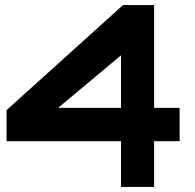

<svg xmlns="http://www.w3.org/2000/svg" viewBox="-20 -740 770 760"><path d="M459 0V-181H6V-304L467 -720H590V-313H691V-181H590V0ZM210 -313H459V-521Z"/></svg>

Font: Orbitron
Style: Bold
Weight: 700
Designer: Matt McInerney
Foundry: The League of Moveable Type
Version: Version 2.001